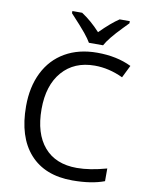

<svg xmlns="http://www.w3.org/2000/svg" viewBox="-100 -1002 831 1083"><g transform="rotate(10 315.5 -460.5)"><path d="M403.8 -649.9Q286.1 -649.9 218 -571.5Q149.9 -493.2 149.9 -356.9Q149.9 -216.8 215.6 -140.4Q281.2 -64 402.8 -64Q477.5 -64 573.2 -90.8V-18.1Q499 9.8 390.1 9.8Q232.4 9.8 146.7 -85.9Q61 -181.6 61 -357.9Q61 -468.3 102.3 -551.3Q143.6 -634.3 221.4 -679.2Q299.3 -724.1 404.8 -724.1Q517.1 -724.1 601.1 -683.1L565.9 -611.8Q484.9 -649.9 403.8 -649.9ZM225.1 -931.2H281.2Q336.9 -895 388.2 -838.9Q451.7 -902.3 496.1 -931.2H554.2V-918.9L522 -885.7Q451.7 -813.5 429.2 -771H348.1Q336.9 -791 312 -821.8Q287.1 -852.5 225.1 -918.9Z"/></g></svg>

Font: HunimalSansv1.5
Style: Regular
Weight: 400
Foundry: Ascender Corporation
Version: Version 1.10